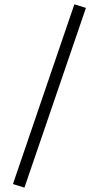

<svg xmlns="http://www.w3.org/2000/svg" viewBox="-20 -772 470 890"><path d="M378.4 -735.4 93.3 97.7 40 81.1 324.7 -752Z"/></svg>

Font: Vazirmatn UI
Style: Bold
Weight: 700
Designer: Saber Rastikerdar
Foundry: Saber Rastikerdar
Version: Version 33.003